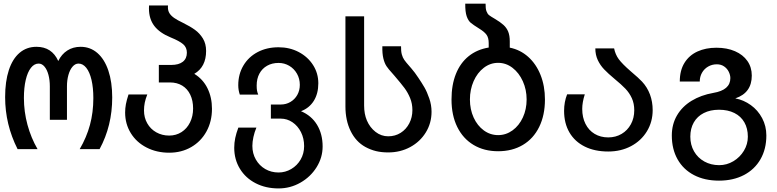

<svg xmlns="http://www.w3.org/2000/svg" viewBox="-20 -814 4240 1048"><path d="M408.5 -467Q390.5 -467 376 -450.2Q361.5 -433.5 353.5 -405Q345.5 -376.5 345.5 -343V-160H252V-343Q252 -377 244.5 -405.2Q237 -433.5 223 -450.2Q209 -467 191 -467Q167 -467 148.8 -443.8Q130.5 -420.5 120.5 -378Q110.5 -335.5 110.5 -279Q110.5 -204.5 130 -132.8Q149.5 -61 185 0H76Q8 -134.5 8 -284Q8 -369.5 28.2 -431.2Q48.5 -493 87 -525.8Q125.5 -558.5 179 -558.5Q263 -558.5 298 -481Q316 -518 347.2 -538.2Q378.5 -558.5 420 -558.5Q472.5 -558.5 511.5 -524.8Q550.5 -491 571.5 -428.5Q592.5 -366 592.5 -282Q592.5 -127 523.5 0H415Q452.5 -64 471 -132.2Q489.5 -200.5 489.5 -278.5Q489.5 -335 479.5 -377.8Q469.5 -420.5 451 -443.8Q432.5 -467 408.5 -467Z M663 -200Q663 -222.5 667.2 -245.2Q671.5 -268 681.5 -298.5H784Q774.5 -274.5 770.2 -253.8Q766 -233 766 -211Q766 -172 783.8 -140.8Q801.5 -109.5 833 -91.8Q864.5 -74 903.5 -74Q941 -74 970.8 -93Q1000.5 -112 1017.2 -145.8Q1034 -179.5 1034 -222Q1034 -265 1018.5 -297.2Q1003 -329.5 974.5 -346.8Q946 -364 907.5 -364H847V-459.5H914.5Q956 -459.5 978 -477Q1000 -494.5 1000 -526.5Q1000 -555 980 -572.5Q960 -590 912 -609.5Q851 -634.5 822 -672.8Q793 -711 793 -768Q793 -778.5 793.5 -784H897Q896.5 -780.5 896.5 -774Q896.5 -755.5 905 -741.8Q913.5 -728 930.8 -716Q948 -704 979.5 -689Q1018 -670 1044 -651.2Q1070 -632.5 1087.5 -604Q1105 -575.5 1105 -536Q1105 -448.5 1040.5 -411Q1088 -382 1112.5 -332.2Q1137 -282.5 1137 -220Q1137 -151 1107 -96.5Q1077 -42 1023.8 -11.2Q970.5 19.5 903.5 19.5Q835 19.5 780 -8.8Q725 -37 694 -87.2Q663 -137.5 663 -200Z M1258.5 -7.5Q1258.5 -34.5 1264 -60.8Q1269.5 -87 1281 -117.5H1379.5Q1369 -92.5 1363.2 -66Q1357.5 -39.5 1357.5 -17.5Q1357.5 23.5 1376.5 56.8Q1395.5 90 1428 108.8Q1460.5 127.5 1500.5 127.5Q1537.5 127.5 1569.8 108.5Q1602 89.5 1621 56.8Q1640 24 1640 -16.5Q1640 -58.5 1622.8 -92.8Q1605.5 -127 1576.2 -146.8Q1547 -166.5 1512.5 -166.5H1458.5V-243.5H1512.5Q1541.5 -243.5 1565.2 -257.5Q1589 -271.5 1602.8 -296Q1616.5 -320.5 1616.5 -351Q1616.5 -384.5 1600.8 -412Q1585 -439.5 1558.5 -455Q1532 -470.5 1500.5 -470.5Q1465 -470.5 1438 -455.2Q1411 -440 1396 -412.2Q1381 -384.5 1381 -347Q1381 -330 1382.8 -319.8Q1384.5 -309.5 1389.5 -297.5H1289Q1280.5 -322 1280.5 -349Q1280.5 -409 1308.5 -456.2Q1336.5 -503.5 1386.5 -529.8Q1436.5 -556 1500.5 -556Q1561 -556 1610.5 -530Q1660 -504 1688.8 -459Q1717.5 -414 1717.5 -359.5Q1717.5 -303 1692.8 -263.5Q1668 -224 1623 -207Q1680 -183 1710.5 -132.8Q1741 -82.5 1741 -14.5Q1741 46 1708 98.8Q1675 151.5 1619.8 183Q1564.5 214.5 1500.5 214.5Q1430.5 214.5 1375.5 186.2Q1320.5 158 1289.5 107.2Q1258.5 56.5 1258.5 -7.5Z M1974 -12Q1922.5 -40.5 1894 -98.5Q1865.5 -156.5 1865.5 -233V-725H1967.5V-238Q1967.5 -192 1982.5 -156.5Q1999 -118 2030 -94Q2061 -70 2099 -70Q2137 -70 2167 -89Q2197 -108 2214 -140.8Q2231 -173.5 2231 -213Q2231 -248.5 2218.5 -278.8Q2206 -309 2187.8 -333.5Q2169.5 -358 2133.5 -400L2120 -415.5Q2101 -436 2090 -452.2Q2079 -468.5 2072.5 -495Q2066 -521.5 2067 -561.5H2169Q2168.5 -534.5 2173.2 -517Q2178 -499.5 2186.8 -487Q2195.5 -474.5 2215 -452.5L2225 -441Q2244.5 -418.5 2263.5 -389.5Q2282.5 -361.5 2296.8 -336.8Q2311 -312 2323.2 -276.5Q2335.5 -241 2335.5 -204Q2335.5 -142 2304.2 -91.2Q2273 -40.5 2219 -11.2Q2165 18 2099 18Q2062.5 18 2032.5 10.8Q2002.5 3.5 1974 -12Z M2444.5 -271Q2444.5 -350.5 2468.5 -410.5Q2492.5 -470.5 2538 -507.2Q2583.5 -544 2647.5 -554.5V-578.5Q2647.5 -608 2635.5 -624.5Q2623.5 -641 2595.5 -658Q2562.5 -678.5 2549 -690Q2535.5 -701.5 2527.2 -725.5Q2519 -749.5 2519.5 -794H2630.5Q2630 -767.5 2635.2 -753Q2640.5 -738.5 2649.2 -731.5Q2658 -724.5 2680.5 -711.5Q2711 -693.5 2728.2 -677.8Q2745.5 -662 2754 -641Q2762.5 -620 2762.5 -589V-554Q2819.5 -542.5 2863 -503.8Q2906.5 -465 2930.5 -404.8Q2954.5 -344.5 2954.5 -271Q2954.5 -185 2923 -121Q2891.5 -57 2833.8 -22.8Q2776 11.5 2699 11.5Q2622.5 11.5 2565 -22.8Q2507.5 -57 2476 -120.8Q2444.5 -184.5 2444.5 -271ZM2854.5 -271Q2854.5 -324.5 2833.8 -370.5Q2813 -416.5 2777.5 -443.8Q2742 -471 2699 -471Q2656 -471 2620.8 -444Q2585.5 -417 2565.2 -371Q2545 -325 2545 -271Q2545 -217 2565.2 -172.5Q2585.5 -128 2620.8 -102.2Q2656 -76.5 2699 -76.5Q2742 -76.5 2777.8 -102.5Q2813.5 -128.5 2834 -173Q2854.5 -217.5 2854.5 -271Z M3059 -209Q3059 -257.5 3075.5 -299H3172Q3158 -255.5 3158 -219.5Q3158 -173 3175.8 -137.8Q3193.5 -102.5 3225.8 -83.2Q3258 -64 3300 -64Q3340.5 -64 3372.8 -83Q3405 -102 3423.5 -135.8Q3442 -169.5 3442 -212Q3442 -249 3428.8 -278Q3415.5 -307 3393.5 -330Q3371.5 -353 3335.5 -382.5Q3299.5 -412.5 3277.8 -435.2Q3256 -458 3242.8 -486.2Q3229.5 -514.5 3229.5 -550H3332Q3338.5 -517 3357.2 -491.2Q3376 -465.5 3422 -425.5Q3468 -386.5 3484.5 -368.5Q3513 -338 3527.8 -298.2Q3542.5 -258.5 3542.5 -213Q3542.5 -149 3511 -97.2Q3479.5 -45.5 3424.2 -16.2Q3369 13 3300 13Q3226 13 3171.8 -14Q3117.5 -41 3088.2 -91Q3059 -141 3059 -209Z M3647 -74.5Q3647 -135.5 3675.2 -184Q3703.5 -232.5 3754.8 -263.8Q3806 -295 3874 -307Q3966.5 -322.5 3966.5 -387.5Q3966.5 -404 3958 -421.8Q3949.5 -439.5 3932.8 -451.2Q3916 -463 3892.5 -463Q3866.5 -463 3845 -450.5Q3823.5 -438 3811.5 -416.5Q3799.5 -395 3799.5 -369H3690.5Q3690.5 -429.5 3716 -470.8Q3741.5 -512 3786.8 -532.8Q3832 -553.5 3890.5 -553.5Q3948 -553.5 3991.8 -534.5Q4035.5 -515.5 4059.5 -481.2Q4083.5 -447 4083.5 -401.5Q4083.5 -307 3993.5 -277Q4039 -268.5 4078 -240.5Q4117 -212.5 4140 -169.2Q4163 -126 4163 -74.5Q4163 -0.5 4131 55.2Q4099 111 4040.5 141.5Q3982 172 3904.5 172Q3826.5 172 3768.2 141.8Q3710 111.5 3678.5 55.8Q3647 0 3647 -74.5ZM4062 -68Q4062 -113 4043 -146.2Q4024 -179.5 3988.5 -197.2Q3953 -215 3904.5 -215Q3857 -215 3821.5 -197Q3786 -179 3767 -145.8Q3748 -112.5 3748 -68Q3748 -23.5 3768.2 12Q3788.5 47.5 3824.5 67.5Q3860.5 87.5 3905.5 87.5Q3947 87.5 3983 66Q4019 44.5 4040.5 8.8Q4062 -27 4062 -68Z"/></svg>

Font: JuliaMono Medium
Style: Regular
Weight: 500
Monospace: yes
Designer: cormullion
Foundry: corm
Version: Version 0.054; ttfautohint (v1.8.4)